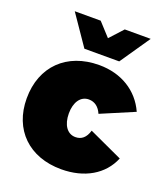

<svg xmlns="http://www.w3.org/2000/svg" viewBox="-142 -867 846 974"><g transform="rotate(20 281.5 -380.5)"><path d="M392 -607 503 -769H363L298 -698L233 -769H93L204 -607ZM314 -170C270 -170 242 -210 242 -272C242 -333 270 -373 314 -373C346 -373 370 -354 384 -321L563 -397C518 -497 423 -555 304 -555C129 -555 15 -443 15 -271C15 -102 128 8 302 8C427 8 523 -48 563 -145L381 -229C369 -188 346 -170 314 -170Z"/></g></svg>

Font: Montserrat-Arabic Black
Style: Regular
Weight: 900
Designer: Mohamed Gaber
Foundry: Kief Type Foundry
Version: Version 5.008;PS 005.008;hotconv 1.0.88;makeotf.lib2.5.64775